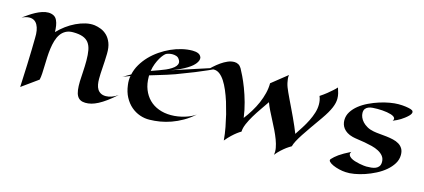

<svg xmlns="http://www.w3.org/2000/svg" viewBox="-49 -914 2921 1324"><g transform="rotate(15 1411.0 -252.0)"><path d="M235.8 -54.2 119.1 29.8Q123.5 -64.5 126 -130.9Q128.4 -197.3 129.4 -240.2Q130.9 -290.5 130.9 -323.2Q133.3 -382.3 114.7 -415.8Q96.2 -449.2 58.1 -449.2Q45.9 -449.2 32.5 -445.6Q19 -441.9 3.9 -435.1Q22.9 -448.7 43.9 -463.1Q64.9 -477.5 86.9 -489.3Q108.9 -501 131.1 -508.5Q153.3 -516.1 174.8 -516.1Q195.3 -516.1 212.2 -507.8Q229 -499.5 237.8 -480Q245.6 -463.4 248.8 -442.9Q252 -422.4 252.9 -397.9Q277.8 -424.3 308.8 -447.3Q339.8 -470.2 373.5 -486.3Q407.2 -502.4 441.4 -510.3Q475.6 -518.1 505.9 -514.2Q527.8 -511.2 551.5 -502Q575.2 -492.7 595 -473.6Q614.7 -454.6 627 -423.6Q639.2 -392.6 638.2 -346.2Q636.7 -291.5 633.3 -245.8Q629.9 -200.2 629.9 -165Q629.9 -144 633.3 -125.2Q636.7 -106.4 645.3 -92.5Q653.8 -78.6 668.5 -70.3Q683.1 -62 705.1 -62Q724.6 -62 746.3 -69.6Q768.1 -77.1 790 -92.8Q754.4 -61 724.9 -39.6Q695.3 -18.1 669.9 -4.9Q644.5 8.3 622.6 13.9Q600.6 19.5 580.1 19Q559.6 18.6 544.9 11Q530.3 3.4 521.5 -12.5Q512.7 -28.3 509.3 -53.5Q505.9 -78.6 506.8 -115.2Q508.3 -147.5 510.7 -186.3Q513.2 -225.1 513.2 -263.2Q513.2 -306.6 507.3 -337.9Q501.5 -369.1 486.1 -389.4Q470.7 -409.7 443.6 -419.4Q416.5 -429.2 374 -429.2Q343.3 -429.2 321.8 -417.2Q300.3 -405.3 286.1 -384.8Q272 -364.3 263.9 -337.2Q255.9 -310.1 251.7 -279.5Q247.6 -249 246.1 -217Q244.6 -185.1 243.9 -155.3Q243.2 -125.5 241.7 -99.4Q240.2 -73.2 235.8 -54.2Z M1446.3 -465.8Q1390.1 -438.5 1342 -417.2Q1293.9 -396 1257.3 -381.3Q1214.8 -364.3 1179.2 -351.1Q1157.2 -341.8 1130.6 -332.3Q1104 -322.8 1075.2 -313.7Q1046.4 -304.7 1016.4 -295.7Q986.3 -286.6 957 -277.8V-268.1Q957 -217.8 972.9 -177.7Q988.8 -137.7 1017.1 -109.6Q1045.4 -81.5 1085 -66.7Q1124.5 -51.8 1172.4 -51.8Q1197.3 -51.8 1221.9 -55.7Q1246.6 -59.6 1268.8 -66.2Q1291 -72.8 1310.5 -82Q1330.1 -91.3 1345.2 -102.1Q1308.1 -68.8 1268.8 -46.4Q1229.5 -23.9 1190.2 -10Q1150.9 3.9 1112.5 10.3Q1074.2 16.6 1039.1 17.1Q1003.4 18.1 969 6.1Q934.6 -5.9 906.2 -30.3Q877.9 -54.7 858.4 -91.1Q838.9 -127.4 833 -175.8Q830.6 -192.9 830.8 -208.7Q831.1 -224.6 834 -240.2Q816.9 -233.9 803 -228.5Q789.1 -223.1 780.3 -217.8Q794.4 -227.5 808.6 -236.1Q822.8 -244.6 836.4 -252Q844.7 -290 865 -324.7Q885.3 -359.4 913.8 -389.2Q942.4 -418.9 977.5 -443.1Q1012.7 -467.3 1050.5 -484.4Q1088.4 -501.5 1127.4 -510.7Q1166.5 -520 1203.1 -520Q1227.5 -520 1244.4 -512.7Q1261.2 -505.4 1267.1 -486.8Q1270 -467.3 1252.9 -444.8Q1245.6 -435.1 1233.2 -424.1Q1220.7 -413.1 1200.9 -400.9Q1181.2 -388.7 1153.6 -375.5Q1126 -362.3 1088.4 -349.1ZM1059.1 -347.2Q1080.1 -356.4 1096.9 -367.2Q1113.8 -377.9 1123.3 -389.6Q1132.8 -401.4 1133.3 -414.1Q1133.8 -426.8 1123 -440.9Q1115.7 -451.7 1102.8 -455.8Q1089.8 -460 1076.2 -460Q1063.5 -460 1051.8 -457.3Q1040 -454.6 1031.2 -450.2Q1025.4 -446.8 1015.1 -435.3Q1004.9 -423.8 994.1 -405.5Q983.4 -387.2 973.9 -363Q964.4 -338.9 960 -310.1Q990.7 -321.3 1015.6 -330.1Q1040.5 -338.9 1059.1 -347.2Z M2236.8 -534.2Q2243.7 -513.7 2248.3 -495.6Q2252.9 -477.5 2252.9 -458Q2252.9 -443.8 2249.5 -428Q2246.1 -412.1 2238.3 -393.3Q2230.5 -374.5 2217.5 -352.1Q2204.6 -329.6 2185.1 -301.8Q2152.3 -255.4 2126.5 -218.5Q2100.6 -181.6 2081.5 -152.3Q2062.5 -123 2050.5 -100.3Q2038.6 -77.6 2034.2 -60.1Q2017.6 -50.8 2000 -38.1Q1984.9 -26.9 1966.6 -10.3Q1948.2 6.3 1930.2 28.8Q1935.1 6.3 1930.2 -20.8Q1925.3 -47.9 1914.3 -77.1Q1903.3 -106.4 1888.2 -137.5Q1873 -168.5 1857.2 -198.7Q1841.3 -229 1826.9 -258.1Q1812.5 -287.1 1803.2 -313Q1783.7 -283.7 1761.2 -251.7Q1738.8 -219.7 1719.5 -187.5Q1700.2 -155.3 1687 -124.8Q1673.8 -94.2 1672.9 -67.9Q1659.2 -60.5 1643.1 -47.9Q1628.9 -37.1 1610.4 -19.8Q1591.8 -2.4 1570.8 22.9Q1566.9 -24.4 1557.9 -71Q1548.8 -117.7 1539.6 -155.8Q1528.3 -199.7 1516.1 -240.2Q1502.9 -281.2 1488 -316.2Q1473.1 -351.1 1456.3 -377Q1439.5 -402.8 1420.2 -417.5Q1400.9 -432.1 1378.9 -432.1Q1366.7 -432.1 1354.7 -427.5Q1342.8 -422.9 1329.1 -414.1Q1345.7 -430.2 1366 -448.5Q1386.2 -466.8 1408.7 -482.7Q1431.2 -498.5 1454.8 -508.8Q1478.5 -519 1502 -519Q1517.6 -519 1530.8 -511.7Q1543.9 -504.4 1553.2 -488.8Q1562.5 -472.7 1578.1 -440.2Q1593.8 -407.7 1610.4 -364.5Q1627 -321.3 1641.4 -269.5Q1655.8 -217.8 1663.1 -163.1Q1686.5 -193.8 1707.3 -227.5Q1728 -261.2 1743.4 -296.6Q1758.8 -332 1767.8 -368.4Q1776.9 -404.8 1776.9 -440.9L1888.2 -529.8Q1885.7 -516.6 1887.5 -501.7Q1889.2 -486.8 1892.1 -474.1Q1895.5 -459 1900.9 -444.8Q1904.8 -433.6 1914.1 -413.6Q1923.3 -393.6 1935.5 -367.9Q1947.8 -342.3 1961.9 -313Q1976.1 -283.7 1989.7 -254.4Q2003.4 -225.1 2015.1 -197.8Q2026.9 -170.4 2035.2 -148.9Q2053.7 -176.8 2072.5 -206.3Q2091.3 -235.8 2106.2 -265.9Q2121.1 -295.9 2130.6 -326.2Q2140.1 -356.4 2140.1 -386.2Q2140.1 -400.4 2137.7 -415Q2135.3 -429.7 2128.9 -444.8Q2156.2 -462.9 2176.3 -479.2Q2196.3 -495.6 2210 -507.8Q2226.1 -522 2236.8 -534.2Z M2776.4 -196.8Q2776.4 -163.1 2758.5 -134Q2740.7 -105 2711.9 -80.6Q2683.1 -56.2 2646.7 -37.6Q2610.4 -19 2572.8 -6.3Q2535.2 6.3 2500 12.2Q2464.8 18.1 2438.5 16.1Q2415.5 15.1 2390.4 9Q2365.2 2.9 2345.9 -5.9Q2326.7 -14.6 2317.1 -24.9Q2307.6 -35.2 2316.4 -44.9Q2325.2 -54.2 2335.4 -63.5Q2345.7 -72.8 2359.9 -82.8Q2374 -92.8 2393.6 -104Q2413.1 -115.2 2440.4 -128.9Q2431.6 -115.2 2436 -105Q2440.4 -94.7 2452.4 -86.7Q2464.4 -78.6 2481.7 -73.2Q2499 -67.9 2515.9 -64.5Q2532.7 -61 2546.6 -59.6Q2560.5 -58.1 2566.4 -58.1Q2584 -58.1 2601.3 -59.8Q2618.7 -61.5 2632.3 -67.4Q2646 -73.2 2654.5 -84.7Q2663.1 -96.2 2663.1 -116.2Q2663.1 -140.6 2649.7 -157.7Q2636.2 -174.8 2614.5 -186.3Q2592.8 -197.8 2565.9 -204.6Q2539.1 -211.4 2512.5 -216.1Q2485.8 -220.7 2462.2 -223.9Q2438.5 -227.1 2423.3 -231Q2398.9 -237.3 2382.6 -247.8Q2366.2 -258.3 2356.2 -271.2Q2346.2 -284.2 2341.8 -298.8Q2337.4 -313.5 2337.4 -328.1Q2337.4 -360.8 2355 -388.7Q2372.6 -416.5 2400.9 -439Q2429.2 -461.4 2465.1 -478.5Q2501 -495.6 2537.8 -507.3Q2574.7 -519 2609.4 -524.9Q2644 -530.8 2669.4 -530.8Q2698.7 -530.8 2721.4 -527.6Q2744.1 -524.4 2758.3 -520Q2772 -515.6 2775.6 -508.8Q2779.3 -502 2775.6 -493.2Q2772 -484.4 2761.7 -474.1Q2751.5 -463.9 2737.3 -453.1Q2726.1 -444.3 2713.4 -436.5Q2702.1 -429.7 2688.5 -422.6Q2674.8 -415.5 2660.2 -410.2Q2667.5 -419.4 2666.3 -426.8Q2665 -434.1 2657.2 -439.9Q2649.4 -445.8 2636.2 -450Q2623 -454.1 2606.9 -456.8Q2590.8 -459.5 2573 -460.7Q2555.2 -461.9 2538.1 -461.9Q2521.5 -461.9 2504.9 -460.7Q2488.3 -459.5 2475.1 -454.3Q2461.9 -449.2 2453.6 -438.5Q2445.3 -427.7 2445.3 -409.2Q2445.3 -394 2452.1 -377.7Q2459 -361.3 2472.4 -346.9Q2485.8 -332.5 2505.9 -321.3Q2525.9 -310.1 2552.2 -305.2Q2572.8 -301.3 2597.7 -299.3Q2622.6 -297.4 2647.5 -294.4Q2672.4 -291.5 2695.6 -286.1Q2718.8 -280.8 2736.8 -270Q2754.9 -259.3 2765.6 -241.7Q2776.4 -224.1 2776.4 -196.8Z"/></g></svg>

Font: Eagle Lake
Style: Regular
Weight: 400
Designer: Astigmatic (AOETI)
Foundry: Astigmatic (AOETI)
Version: Version 1.000